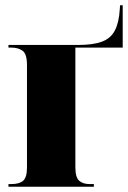

<svg xmlns="http://www.w3.org/2000/svg" viewBox="-20 -706 484 726"><path d="M12 0V-10H23Q53 -10 67.5 -22.5Q82 -35 82 -73V-460Q82 -502 65.5 -514Q49 -526 23 -526H12V-536H276Q332 -536 365.5 -548.5Q399 -561 414.5 -591Q430 -621 433 -672L434 -686H444V-526H265V-74Q265 -35 279.5 -22.5Q294 -10 318 -10H335V0Z"/></svg>

Font: Noto Serif Display SemiCondensed Black
Style: Regular
Weight: 900
Width: 4
Designer: Monotype Design Team
Foundry: Monotype Imaging Inc.
Version: Version 2.009